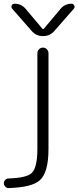

<svg xmlns="http://www.w3.org/2000/svg" viewBox="-38 -796 413 1013"><path d="M281.2 -749Q303.7 -776.4 339.8 -776.4Q349.6 -776.4 353.5 -766.6Q355.5 -762.7 355.5 -759.8Q355.5 -753.9 351.6 -750L248 -631.8Q224.6 -605.5 189 -605.5Q153.3 -605.5 129.9 -631.8L26.4 -750Q19.5 -757.8 23.9 -767.1Q28.3 -776.4 39.1 -776.4Q74.2 -776.4 97.7 -749L184.6 -645.5Q189.5 -639.6 194.3 -645.5ZM159.2 -515.6Q159.2 -527.3 168 -536.1Q176.8 -544.9 188.5 -544.9Q200.2 -544.9 209 -536.1Q217.8 -527.3 217.8 -515.6V-9.8Q217.8 114.3 171.9 155.3Q130.9 192.4 7.8 196.3Q7.8 196.3 6.8 196.3Q-2.9 196.3 -9.8 188.5Q-17.6 181.6 -17.6 170.9Q-17.6 160.2 -10.3 152.8Q-2.9 145.5 7.8 145.5Q101.6 142.6 128.9 117.2Q159.2 88.9 159.2 -9.8Z"/></svg>

Font: Gen Jyuu Gothic P Light
Style: Regular
Weight: 200
Designer: [Source Han Sans]
Ryoko NISHIZUKA  (kana & ideographs); Paul D. Hunt (Latin, Greek & Cyrillic); Wenlong ZHANG  (bopomofo
Version: Version 1.002.20150607